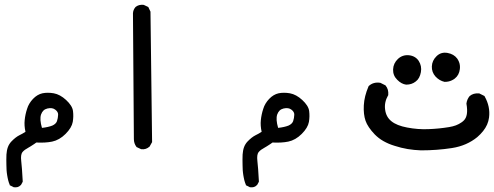

<svg xmlns="http://www.w3.org/2000/svg" viewBox="-20 -457 2092 813"><path d="M37.6 335.4 23.9 328.6 21.5 327.6 21 325.2Q19 320.3 17.3 315.4Q15.6 310.5 14.4 305.4Q13.2 300.3 12.2 295.2Q11.2 290 10.3 284.7Q9.3 279.3 8.8 273.9Q8.3 268.6 7.8 263.2Q7.3 252.4 7.1 241.5Q6.8 230.5 6.8 219.5Q6.8 208.5 7.3 197.3Q7.8 189 9.3 181.2Q10.7 173.3 13.2 166.5Q15.6 159.7 19.3 153.8Q22.9 147.9 27.3 143.1Q45.4 124 62 115.7Q75.2 109.4 87.9 101.1Q82 74.7 84.5 51.8Q86.9 27.3 94.7 3.9Q98.1 -7.8 104.5 -18.3Q110.8 -28.8 119.6 -38.1Q137.7 -57.1 159.7 -62Q181.6 -66.4 207.5 -62Q234.4 -57.1 259.8 -33.7Q272.5 -22 280 -10.3Q287.6 1.5 289.1 13.2Q290.5 24.4 290.3 35.9Q290 47.4 288.1 59.1Q283.7 84 257.6 110.1Q231.4 136.2 200.7 142.6Q172.4 148.4 133.8 146.5Q129.4 149.9 125.2 152.6Q121.1 155.3 116.9 158Q112.8 160.6 108.9 163.1Q105 165.5 100.6 168Q92.3 172.4 85.7 177.2Q79.1 182.1 74.7 187.5Q66.9 198.2 69.8 224.1Q73.2 252.4 76.2 310.1V312L75.7 313.5L68.8 326.2L68.4 326.7L67.4 327.1Q62 333 54.9 335Q47.9 336.9 39.1 335.9H38.1ZM201.7 74.7Q216.8 67.9 221.2 56.2Q225.6 43 226.1 28.8Q226.6 16.6 213.9 7.3Q207.5 2.4 199.5 1.2Q191.4 0 180.7 2.4Q170.4 4.9 164.1 11Q157.7 17.1 153.8 27.8Q147 48.3 157.7 84.5Q184.6 81.5 201.7 74.7Z M576.7 174.3 560.1 166.5 558.6 166 557.6 164.6Q546.9 150.4 546.9 131.8L543 -400.4V-400.9Q543.9 -415.5 553.2 -426.3V-426.8L553.7 -427.2Q567.4 -438.5 587.4 -436.5H588.4L589.4 -436L606 -428.2L607.9 -427.2L608.9 -425.3L616.7 -408.7L617.2 -407.7V-406.2L624 143.6V145L623 146.5L614.3 162.1V163.1L613.3 163.6Q598.6 177.2 578.6 174.8H577.6Z M1037.6 335.4 1023.9 328.6 1021.5 327.6 1021 325.2Q1019 320.3 1017.3 315.4Q1015.6 310.5 1014.4 305.4Q1013.2 300.3 1012.2 295.2Q1011.2 290 1010.3 284.7Q1009.3 279.3 1008.8 273.9Q1008.3 268.6 1007.8 263.2Q1007.3 252.4 1007.1 241.5Q1006.8 230.5 1006.8 219.5Q1006.8 208.5 1007.3 197.3Q1007.8 189 1009.3 181.2Q1010.7 173.3 1013.2 166.5Q1015.6 159.7 1019.3 153.8Q1022.9 147.9 1027.3 143.1Q1045.4 124 1062 115.7Q1075.2 109.4 1087.9 101.1Q1082 74.7 1084.5 51.8Q1086.9 27.3 1094.7 3.9Q1098.1 -7.8 1104.5 -18.3Q1110.8 -28.8 1119.6 -38.1Q1137.7 -57.1 1159.7 -62Q1181.6 -66.4 1207.5 -62Q1234.4 -57.1 1259.8 -33.7Q1272.5 -22 1280 -10.3Q1287.6 1.5 1289.1 13.2Q1290.5 24.4 1290.3 35.9Q1290 47.4 1288.1 59.1Q1283.7 84 1257.6 110.1Q1231.4 136.2 1200.7 142.6Q1172.4 148.4 1133.8 146.5Q1129.4 149.9 1125.2 152.6Q1121.1 155.3 1116.9 158Q1112.8 160.6 1108.9 163.1Q1105 165.5 1100.6 168Q1092.3 172.4 1085.7 177.2Q1079.1 182.1 1074.7 187.5Q1066.9 198.2 1069.8 224.1Q1073.2 252.4 1076.2 310.1V312L1075.7 313.5L1068.8 326.2L1068.4 326.7L1067.4 327.1Q1062 333 1054.9 335Q1047.9 336.9 1039.1 335.9H1038.1ZM1201.7 74.7Q1216.8 67.9 1221.2 56.2Q1225.6 43 1226.1 28.8Q1226.6 16.6 1213.9 7.3Q1207.5 2.4 1199.5 1.2Q1191.4 0 1180.7 2.4Q1170.4 4.9 1164.1 11Q1157.7 17.1 1153.8 27.8Q1147 48.3 1157.7 84.5Q1184.6 81.5 1201.7 74.7Z M1762.7 179.7Q1733.9 178.7 1706.1 174.1Q1678.2 169.4 1651.4 160.6Q1638.2 156.7 1626.2 151.6Q1614.3 146.5 1603.5 140.4Q1592.8 134.3 1583.7 127.2Q1574.7 120.1 1566.9 112.3Q1537.1 81.1 1527.8 54.2Q1518.6 27.3 1520.5 -11Q1522.5 -49.3 1540.5 -91.3L1541 -92.3L1542 -93.3Q1561.5 -110.8 1589.8 -106.4H1590.8L1591.3 -106L1610.8 -96.2L1612.3 -95.7L1612.8 -94.7Q1626 -79.1 1624 -55.2V-53.7L1623 -52.7Q1606.4 -23.4 1610.8 7.3Q1614.7 38.1 1637.2 56.2Q1659.7 74.7 1704.1 83Q1749.5 91.8 1794.9 89.8Q1818.4 88.9 1839.8 86.7Q1861.3 84.5 1881.8 81.1Q1889.6 79.6 1897 77.9Q1904.3 76.2 1910.6 73.7Q1917 71.3 1922.9 68.1Q1928.7 64.9 1933.8 61.5Q1939 58.1 1943.4 53.7Q1964.4 34.2 1955.1 -17.6V-18.6V-19Q1957.5 -36.6 1968.3 -49.8L1968.8 -50.3Q1984.4 -63.5 2008.3 -61.5H2009.3L2010.3 -61L2029.8 -51.3L2031.7 -50.3L2032.2 -48.8Q2056.6 -5.9 2050.8 40.5Q2048.8 56.2 2042.5 70.6Q2036.1 85 2025.6 98.1Q2015.1 111.3 2001 123.5Q1979 141.6 1952.1 153.3Q1925.3 165 1893.6 169.9Q1830.6 179.7 1762.7 179.7ZM1699.7 -98.6Q1679.7 -101.1 1662.1 -119.1Q1643.6 -137.2 1644.5 -163.1Q1645.5 -189 1665 -207.5Q1684.6 -225.6 1711.4 -223.1Q1725.1 -221.7 1735.6 -215.6Q1746.1 -209.5 1752.9 -199.2Q1759.8 -188.5 1762.2 -176.5Q1764.6 -164.6 1762.2 -151.4Q1759.8 -138.2 1754.4 -128.2Q1749 -118.2 1740.2 -111.8Q1723.6 -98.6 1700.2 -98.6ZM1862.3 -110.4Q1851.6 -112.8 1842 -118.4Q1832.5 -124 1824.2 -132.8Q1807.6 -151.4 1808.6 -176Q1809.6 -200.7 1828.6 -219.2Q1847.7 -237.8 1875 -232.9Q1901.9 -228 1916 -209Q1920.4 -202.6 1923.3 -195.6Q1926.3 -188.5 1927.2 -180.7Q1928.2 -172.9 1927.2 -164.6Q1924.3 -138.7 1905.3 -124Q1899.4 -119.6 1892.6 -116.5Q1885.7 -113.3 1878.4 -111.8Q1871.1 -110.4 1863.3 -110.4H1862.8Z"/></svg>

Font: NaikaiFont
Style: SemiBold
Weight: 600
Version: Version 1.89